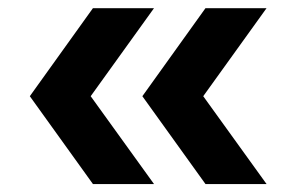

<svg xmlns="http://www.w3.org/2000/svg" viewBox="-20 -518 705 470"><path d="M207.5 -67.5 53 -282.5 207.5 -498H357L202 -282.5L357 -67.5ZM483 -67.5 328.5 -282.5 483 -498H632.5L477.5 -282.5L632.5 -67.5Z"/></svg>

Font: Encode Sans SC Expanded SemiBold
Style: Regular
Weight: 600
Width: 7
Designer: Multiple Designers
Foundry: Impallari Type
Version: Version 3.002